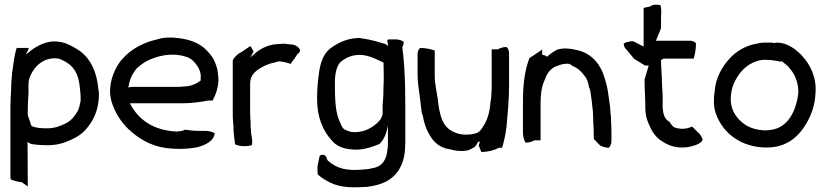

<svg xmlns="http://www.w3.org/2000/svg" viewBox="-20 -644 3567 829"><path d="M25 124C25 130 30 134 36 134C51 140 64 142 73 142L100 161L99 -32C105 -26 114 -21 124 -21C143 -18 165 -17 186 -17C213 -17 236 -21 259 -29C292 -41 322 -56 345 -79C380 -116 407 -165 407 -236V-245C406 -249 406 -252 405 -256C397 -346 363 -407 300 -439C278 -453 253 -463 223 -465C178 -468 137 -444 111 -424C104 -418 98 -413 91 -408L103 -431V-437H52C41 -403 38 -365 32 -326C30 -304 28 -281 28 -257C27 -233 25 -213 25 -187ZM100 -147V-179C100 -202 102 -219 103 -242V-280C103 -286 104 -293 105 -299C116 -343 156 -390 210 -392C226 -393 236 -391 246 -386C284 -369 313 -343 322 -286L325 -265C327 -246 329 -227 328 -208C326 -196 321 -176 317 -167C305 -146 289 -125 269 -114C245 -101 217 -90 185 -90C162 -90 140 -91 124 -97C120 -97 117 -100 115 -102Z M455 -253C455 -238 457 -224 460 -211C473 -164 500 -120 533 -88C576 -47 630 -14 696 -5C744 1 793 0 835 -9C868 -19 903 -34 907 -69C897 -74 883 -79 868 -79H839C818 -79 797 -81 779 -84C771 -79 757 -77 743 -76C642 -81 577 -127 541 -198H768C809 -198 846 -204 881 -210H898C911 -234 925 -270 923 -307L920 -334C919 -345 916 -355 912 -365C903 -392 888 -411 870 -429C842 -457 802 -473 754 -479C722 -484 684 -483 659 -474C600 -461 545 -432 509 -390C502 -383 495 -374 490 -365C470 -333 457 -297 455 -253ZM534 -266C539 -298 548 -319 564 -341C571 -351 580 -357 590 -365C631 -397 714 -422 783 -399C805 -393 821 -376 832 -359C841 -346 846 -331 847 -316C847 -311 846 -306 846 -301L848 -298C832 -285 816 -276 791 -272L768 -270C761 -269 754 -269 747 -269H553C546 -269 540 -268 534 -266Z M985 -151C985 -142 985 -134 986 -125C986 -116 988 -106 988 -97C988 -70 992 -46 995 -21C1015 -11 1045 -11 1067 -17C1072 -35 1066 -53 1064 -70L1063 -90C1062 -92 1062 -94 1062 -95V-116C1061 -130 1060 -145 1060 -159V-282C1060 -314 1076 -330 1093 -343C1114 -357 1137 -369 1166 -374L1181 -379C1202 -379 1221 -373 1235 -368C1239 -375 1244 -382 1250 -389L1264 -410C1269 -413 1273 -418 1276 -423C1277 -432 1265 -448 1241 -452H1236C1221 -454 1204 -457 1188 -454C1145 -454 1109 -437 1084 -416C1081 -414 1079 -411 1076 -409L1061 -396L1075 -422C1070 -429 1067 -438 1061 -445L1022 -419C1007 -412 992 -398 985 -384Z M1349 -217C1349 -136 1375 -78 1413 -37C1430 -16 1456 -4 1488 0C1539 8 1580 -7 1618 -22C1638 -41 1650 -69 1654 -102C1655 -92 1655 -82 1655 -72V-20C1655 -12 1654 -6 1653 0C1650 38 1636 70 1598 80C1583 84 1567 87 1548 88C1480 94 1437 86 1396 50C1392 45 1391 41 1389 34C1380 18 1358 24 1359 35L1351 73C1350 85 1351 98 1352 109C1356 113 1361 117 1365 120C1416 157 1461 168 1537 164C1546 164 1554 163 1562 163C1588 160 1611 155 1631 147C1696 122 1727 63 1729 -7C1729 -16 1730 -25 1730 -34V-83C1730 -205 1732 -331 1717 -441C1721 -448 1723 -455 1723 -464C1714 -470 1701 -474 1687 -474H1656C1655 -473 1653 -471 1652 -469L1656 -445L1644 -454C1616 -462 1579 -474 1543 -478C1539 -479 1535 -480 1531 -480C1484 -480 1445 -462 1413 -440C1382 -419 1367 -386 1359 -341C1353 -302 1349 -261 1349 -217ZM1426 -285C1426 -324 1432 -356 1449 -375C1470 -393 1497 -407 1533 -407C1574 -407 1613 -384 1636 -374L1637 -311C1637 -300 1637 -289 1636 -278C1636 -247 1635 -219 1632 -188V-151C1630 -144 1627 -137 1624 -130C1601 -99 1552 -66 1493 -75C1486 -77 1479 -80 1472 -83C1460 -87 1453 -103 1449 -114C1427 -156 1426 -221 1426 -285Z M1783 -322C1783 -290 1788 -260 1792 -231C1795 -208 1798 -180 1801 -157L1806 -143C1812 -104 1827 -71 1846 -44C1865 -20 1888 -4 1925 1C1948 8 1973 10 1997 6C2010 2 2021 -4 2030 -10C2038 -19 2041 -26 2045 -33L2052 -31L2047 -16C2051 -6 2054 3 2058 12C2088 12 2114 5 2134 -6H2148C2156 -33 2163 -64 2167 -97C2172 -154 2178 -212 2178 -275V-415C2178 -426 2173 -436 2167 -441C2153 -441 2139 -437 2130 -431H2103V-270C2103 -263 2103 -257 2102 -250V-245C2101 -232 2101 -217 2098 -205C2095 -159 2083 -121 2064 -95C2056 -82 2048 -70 2029 -67C1993 -58 1959 -64 1940 -74C1888 -95 1877 -152 1870 -218C1865 -251 1857 -283 1857 -319V-426C1839 -432 1817 -437 1794 -437C1788 -432 1783 -422 1783 -412Z M2238 -71C2238 -54 2243 -38 2249 -28C2264 -28 2277 -32 2287 -38H2314V-197C2314 -228 2317 -266 2329 -292C2334 -305 2340 -322 2349 -333C2356 -342 2372 -357 2386 -359C2398 -365 2413 -369 2432 -369C2442 -369 2448 -362 2454 -358C2476 -350 2492 -333 2505 -315C2515 -304 2520 -287 2523 -268L2528 -256C2533 -226 2537 -194 2540 -162L2541 -138C2541 -121 2542 -106 2543 -90C2543 -74 2544 -59 2544 -44L2571 -16C2580 -11 2594 -6 2609 -6C2614 -11 2620 -22 2620 -34V-78C2620 -89 2619 -100 2619 -111C2618 -120 2618 -129 2618 -138C2616 -153 2615 -168 2614 -184C2611 -203 2608 -227 2605 -248C2601 -276 2591 -308 2581 -334C2562 -378 2528 -415 2471 -428C2439 -435 2415 -438 2386 -430C2375 -424 2366 -418 2356 -411L2342 -399C2333 -407 2324 -406 2321 -408V-430L2266 -393C2246 -343 2238 -279 2238 -208Z M2673 -456C2673 -445 2678 -436 2684 -431L2718 -390L2765 -361H2781C2774 -340 2770 -322 2763 -301C2763 -277 2764 -254 2765 -231C2765 -214 2767 -200 2766 -183C2766 -155 2771 -130 2781 -109C2794 -78 2810 -51 2839 -34C2866 -15 2903 -2 2951 -9C2975 -14 3007 -22 3014 -41C3010 -54 3002 -67 2992 -74L2968 -98C2947 -87 2920 -84 2892 -94C2882 -100 2877 -108 2871 -118C2850 -128 2843 -151 2841 -181V-190C2842 -204 2841 -218 2841 -231L2838 -291C2838 -324 2834 -353 2834 -385L2845 -391H2975C2981 -410 2985 -433 2985 -457C2980 -463 2971 -468 2960 -468H2812L2834 -522V-560L2835 -597C2835 -605 2834 -613 2832 -621C2818 -626 2797 -625 2787 -616L2759 -610V-443L2714 -466C2698 -466 2683 -462 2673 -456Z M3066 -252C3061 -223 3060 -185 3070 -156C3100 -68 3181 -7 3291 -7C3375 -7 3428 -53 3461 -110C3484 -148 3499 -192 3501 -241C3507 -311 3477 -366 3444 -402C3435 -413 3426 -419 3415 -429C3393 -446 3357 -466 3320 -458C3319 -459 3317 -460 3315 -460H3279C3268 -460 3257 -458 3245 -455C3199 -447 3158 -422 3130 -391C3096 -354 3070 -306 3066 -252ZM3135 -211C3135 -237 3139 -260 3147 -280C3164 -320 3192 -356 3232 -374C3245 -379 3262 -386 3279 -386C3303 -386 3327 -383 3349 -378C3351 -378 3353 -379 3355 -380C3369 -368 3382 -361 3392 -346C3412 -323 3427 -288 3427 -247C3427 -243 3426 -239 3426 -236C3421 -196 3407 -154 3383 -125C3358 -96 3330 -81 3279 -81C3248 -83 3219 -91 3197 -106C3163 -129 3137 -164 3135 -211Z"/></svg>

Font: SolarCharger
Style: 550
Weight: 400
Designer: Mew Too
Foundry: Cannot Into Space Fonts/KineticPlasma Fonts
Version: Version 1.100